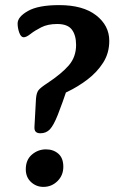

<svg xmlns="http://www.w3.org/2000/svg" viewBox="-20 -716 448 752"><path d="M408 -556Q408 -508 384 -470.5Q360 -433 322.5 -404.5Q285 -376 243 -356Q201 -336 165 -322L249 -385Q223 -308 206.5 -266.5Q190 -225 175.5 -209.5Q161 -194 138 -194Q126 -194 120 -200Q114 -206 115 -220L121 -330Q123 -353 131 -363Q139 -373 165 -390Q221 -427 249.5 -460Q278 -493 278 -540Q278 -578 261.5 -600Q245 -622 204 -622Q167 -622 141.5 -609Q116 -596 99.5 -583Q83 -570 73 -570Q62 -570 55.5 -588Q49 -606 49 -624Q49 -650 89.5 -673Q130 -696 212 -696Q305 -696 356.5 -656Q408 -616 408 -556ZM150 16Q122 16 101.5 -3Q81 -22 81 -53Q81 -90 105 -110.5Q129 -131 160 -131Q189 -131 208.5 -114Q228 -97 228 -63Q228 -29 205 -6.5Q182 16 150 16Z"/></svg>

Font: Alkatra
Style: Regular
Weight: 400
Designer: Suman Bhandary
Version: Version 1.100;gftools[0.9.22]